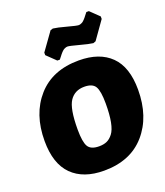

<svg xmlns="http://www.w3.org/2000/svg" viewBox="-164 -1025 987 1147"><g transform="rotate(-20 329.0 -451.5)"><path d="M538 -915 594 -861V-845L514 -732L498 -726Q472 -729 415 -744.5Q358 -760 345 -760Q341 -760 337 -759Q333 -758 328.5 -756Q324 -754 320.5 -752Q317 -750 312.5 -745.5Q308 -741 305.5 -738.5Q303 -736 298 -730Q293 -724 291 -721Q289 -718 283.5 -711.5Q278 -705 276 -702H260L203 -757V-773L284 -886L300 -891Q327 -888 383.5 -872.5Q440 -857 453 -857Q457 -857 461 -858Q465 -859 469.5 -861Q474 -863 477.5 -865Q481 -867 485.5 -871.5Q490 -876 492.5 -878.5Q495 -881 500 -887Q505 -893 507 -896Q509 -899 514.5 -905.5Q520 -912 522 -915ZM380 -659Q511 -659 582.5 -588.5Q654 -518 654 -374Q654 -202 560.5 -95Q467 12 299 12Q168 12 96 -59.5Q24 -131 24 -276Q24 -447 118 -553Q212 -659 380 -659ZM357 -500Q296 -500 264.5 -453Q233 -406 233 -273Q233 -194 250.5 -164.5Q268 -135 320 -135Q349 -135 369.5 -144Q390 -153 408 -176Q426 -199 435 -245.5Q444 -292 444 -362Q444 -441 426.5 -470.5Q409 -500 357 -500Z"/></g></svg>

Font: Alegreya Sans SC Black
Style: Italic
Weight: 900
Italic angle: -7°
Designer: Juan Pablo del Peral
Foundry: Huerta Tipografica
Version: Version 2.007